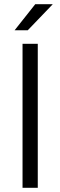

<svg xmlns="http://www.w3.org/2000/svg" viewBox="-20 -900 289 920"><path d="M88 -690H161V0H88ZM149 -880H233L113 -755H50Z"/></svg>

Font: D-DIN
Style: Regular
Weight: 400
Designer: Charles Nix
Foundry: Datto Inc.
Version: Version 1.00